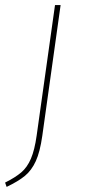

<svg xmlns="http://www.w3.org/2000/svg" viewBox="-61 -539 339 754"><path d="M-41 178Q-1 158 22.5 138Q46 118 60.5 84Q75 50 83 -7L155 -519H177L105 -5Q96 58 79.5 94Q63 130 37 151.5Q11 173 -35 195Z"/></svg>

Font: FiraGO Thin
Style: Italic
Weight: 100
Italic angle: -8°
Designer: bBox Type GmbH
Foundry: bBox Type GmbH
Version: Version 1.001